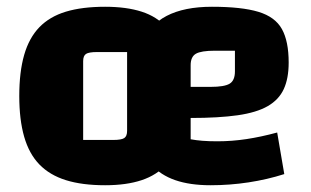

<svg xmlns="http://www.w3.org/2000/svg" viewBox="-20 -534 921 568"><path d="M291 14Q223 14 175 -1Q127 -16 96.5 -47.5Q66 -79 51.5 -129.5Q37 -180 37 -250Q37 -321 51.5 -371.5Q66 -422 96.5 -453.5Q127 -485 175 -499.5Q223 -514 291 -514Q354 -514 399 -499.5Q444 -485 472 -453.5Q500 -422 513 -371.5Q526 -321 526 -250Q526 -180 513 -129.5Q500 -79 472 -47.5Q444 -16 399 -1Q354 14 291 14ZM226 -120H315Q339 -120 347.5 -125.5Q356 -131 356 -147V-380H267Q243 -380 234.5 -374.5Q226 -369 226 -353ZM603 14Q542 14 498.5 -1Q455 -16 427 -47.5Q399 -79 386 -129Q373 -179 373 -250Q373 -344 397 -402Q421 -460 473 -487Q525 -514 607 -514Q695 -514 744.5 -499Q794 -484 814 -448Q834 -412 834 -349Q834 -302 819.5 -270.5Q805 -239 772 -220Q739 -201 683 -193Q627 -185 544 -185H514V-277H603Q644 -277 659.5 -286.5Q675 -296 675 -323V-384H616Q575 -384 559.5 -375Q544 -366 544 -341V-122Q560 -119 579 -117.5Q598 -116 623 -116Q666 -116 709 -122.5Q752 -129 800 -142L821 -19Q771 -3 715.5 5.5Q660 14 603 14Z"/></svg>

Font: Changa ExtraLight
Style: Bold
Weight: 700
Version: Version 3.002; ttfautohint (v1.8.2)